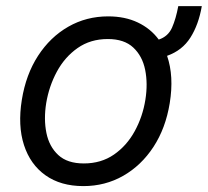

<svg xmlns="http://www.w3.org/2000/svg" viewBox="-20 -607 691 638"><path d="M572.4 -586.6H650.6Q639.9 -524.9 612.7 -482.1Q585.6 -439.3 535.2 -421.5Q558.6 -353.7 544 -264.2Q530.5 -181.1 490.1 -119.1Q449.6 -57.2 389.6 -22.9Q329.5 11.4 257.1 11.4Q181.8 11.4 131.2 -24.5Q80.6 -60.4 59.7 -125Q38.7 -189.6 52.6 -275.6Q66.1 -359.4 106.5 -421.7Q147 -484 207 -518.3Q267 -552.6 339.5 -552.6Q395.2 -552.6 437.9 -532.3Q480.5 -512.1 507.5 -475.5Q538.7 -485.8 551.7 -515.3Q564.6 -544.7 572.4 -586.6ZM258.5 -63.9Q316.1 -63.9 358.7 -93.4Q401.3 -122.9 427.7 -171.2Q454.2 -219.5 463.1 -275.6Q471.6 -328.8 462.4 -374.8Q453.1 -420.8 422.9 -449Q392.8 -477.3 338.1 -477.3Q280.5 -477.3 237.9 -447.4Q195.3 -417.6 169 -369Q142.8 -320.3 133.5 -264.2Q125 -210.9 134.2 -165.3Q143.5 -119.7 173.7 -91.8Q203.8 -63.9 258.5 -63.9Z"/></svg>

Font: Inter UI
Style: Italic
Weight: 400
Italic angle: -9.39999°
Designer: Rasmus Andersson
Foundry: rsms
Version: 3.2;8d6f07862